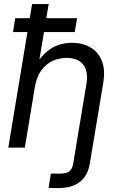

<svg xmlns="http://www.w3.org/2000/svg" viewBox="-20 -748 597 973"><path d="M275.9 205.1Q259.3 205.1 247.6 204.8Q235.8 204.6 226.1 204.1L237.8 131.8Q245.6 131.8 260.5 131.8Q275.4 131.8 282.2 131.8Q315.9 131.8 331.1 120.4Q346.2 108.9 350.6 83L364.3 0H448.7L434.6 83Q424.8 143.1 384.3 174.1Q343.8 205.1 275.9 205.1ZM156.7 -307.6 106 0H22L142.6 -727.5H226.6L171.4 -395.5H147.9Q173.3 -443.4 203.1 -473.1Q232.9 -502.9 268.3 -517.1Q303.7 -531.2 344.2 -531.2Q397 -531.2 437 -508.5Q477.1 -485.8 495.8 -440.4Q514.6 -395 502.9 -326.2L448.7 0H364.3L417.5 -319.8Q428.7 -386.2 401.9 -420.4Q375 -454.6 317.4 -454.6Q279.3 -454.6 245.8 -439Q212.4 -423.3 189 -390.9Q165.5 -358.4 156.7 -307.6ZM45.9 -585.4 57.1 -655.8H370.6L358.9 -585.4Z"/></svg>

Font: Inter 28pt
Style: Italic
Weight: 400
Italic angle: -9.3988°
Designer: Rasmus Andersson
Foundry: rsms
Version: Version 4.001;git-66647c0bb